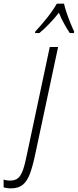

<svg xmlns="http://www.w3.org/2000/svg" viewBox="-151 -786 424 1046"><path d="M-91.3 240.2Q-103.5 240.2 -113.8 238.5Q-124 236.8 -131.3 234.9V191.9Q-116.7 197.8 -94.7 197.8Q-69.3 197.8 -53.2 184.8Q-37.1 171.9 -25.6 139.4Q-14.2 106.9 -2.9 48.8L120.1 -529.8H165.5L41.5 51.8Q28.3 115.2 13.4 157Q-1.5 198.7 -25.6 219.5Q-49.8 240.2 -91.3 240.2ZM39.6 -606 41.5 -614.7Q71.8 -646.5 104.5 -687.7Q137.2 -729 158.7 -766.1H197.8Q201.7 -746.6 211.7 -717Q221.7 -687.5 233.2 -659.2Q244.6 -630.9 252.9 -614.7L252 -606H229Q214.8 -627.4 198.5 -656.5Q182.1 -685.5 169.9 -716.8Q147 -687.5 119.6 -658.7Q92.3 -629.9 63.5 -606Z"/></svg>

Font: Open Sans Condensed Light
Style: Italic
Weight: 300
Width: 3
Italic angle: -12°
Designer: Monotype Design Team
Foundry: Monotype Imaging Inc.
Version: Version 3.000; ttfautohint (v1.8.4)